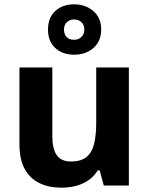

<svg xmlns="http://www.w3.org/2000/svg" viewBox="-20 -858 690 888"><path d="M576 -546V0H460L441 -70H432Q415 -42 388.5 -24Q362 -6 330.5 2Q299 10 264 10Q206 10 162.5 -11Q119 -32 94.5 -76Q70 -120 70 -190V-546H222V-228Q222 -170 242.5 -140.5Q263 -111 308 -111Q354 -111 379.5 -131.5Q405 -152 415 -192Q425 -232 425 -290V-546ZM323 -605Q269 -605 235.5 -636Q202 -667 202 -721Q202 -776 235.5 -807Q269 -838 323 -838Q375 -838 411.5 -807Q448 -776 448 -722Q448 -667 412 -636Q376 -605 323 -605ZM323 -674Q343 -674 356.5 -687Q370 -700 370 -721Q370 -743 356.5 -755.5Q343 -768 323 -768Q303 -768 289.5 -755.5Q276 -743 276 -721Q276 -700 288 -687Q300 -674 323 -674Z"/></svg>

Font: Noto Sans Lao Looped
Style: Bold
Weight: 700
Designer: Mark Frömberg, Ben Mitchell
Foundry: The Fontpad Ltd
Version: Version 1.001